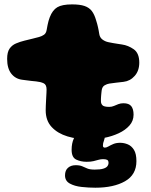

<svg xmlns="http://www.w3.org/2000/svg" viewBox="-20 -621 689 874"><path d="M385.5 13.5Q332.5 13.5 287.5 0Q242.5 -13.5 215.2 -42.8Q188 -72 188 -119Q188 -129 188.5 -139.5Q189 -150 189.5 -160.2Q190 -170.5 190.5 -180Q191 -189.5 191.5 -198.2Q192 -207 192 -214Q192 -236 178.2 -242.2Q164.5 -248.5 144 -250.5Q133.5 -251.5 123.8 -252.5Q114 -253.5 103.8 -255Q93.5 -256.5 80.5 -258Q50 -262 31.2 -286Q12.5 -310 12.5 -353Q12.5 -383.5 23.5 -399.5Q34.5 -415.5 52.8 -423.2Q71 -431 91.5 -436Q110.5 -440.5 127.5 -444.8Q144.5 -449 157.5 -452.5Q170.5 -456 180.2 -462.8Q190 -469.5 192.5 -485.5Q194.5 -497 196.5 -507Q198.5 -517 201 -526Q203.5 -535 206.5 -542.5Q219 -575 240.8 -588Q262.5 -601 308 -601Q343.5 -601 364.8 -593.8Q386 -586.5 398 -570.8Q410 -555 417.5 -528.5Q420.5 -519 422.5 -511.8Q424.5 -504.5 426 -497.5Q427.5 -490.5 429 -483Q430.5 -475.5 432 -465.5Q434.5 -450 446.5 -441Q458.5 -432 473.5 -429Q486 -426.5 495.2 -424.8Q504.5 -423 513.8 -421.8Q523 -420.5 535 -418.5Q563.5 -414.5 588.8 -396.8Q614 -379 614 -336Q614 -299 593.2 -275.5Q572.5 -252 542.5 -248.5Q525.5 -246.5 507.8 -244.5Q490 -242.5 477.5 -240.5Q467.5 -239 456.5 -232.8Q445.5 -226.5 443 -210.5Q442.5 -205.5 441.8 -200.5Q441 -195.5 440.8 -190.5Q440.5 -185.5 440 -180.5Q439.5 -175.5 439.5 -170.5Q439.5 -165.5 439.5 -160Q439.5 -149 446.5 -141.8Q453.5 -134.5 477.5 -134.5Q489 -134.5 498.8 -138.8Q508.5 -143 518.8 -147Q529 -151 542 -151Q567 -151 577.5 -137.8Q588 -124.5 588 -99Q588 -70.5 569.2 -49.5Q550.5 -28.5 520.5 -14.5Q490.5 -0.5 455 6.5Q419.5 13.5 385.5 13.5ZM414 233.5Q383.5 233.5 351.5 230Q319.5 226.5 297.8 214.5Q276 202.5 276 177.5Q276 154.5 289.5 142.8Q303 131 324.5 131Q343.5 131 354.5 136Q365.5 141 377.5 146Q389.5 151 411 151Q435.5 151 449.2 147Q463 143 468.5 136Q474 129 474 120.5Q474 110 468 106.8Q462 103.5 449 103.5Q438.5 103.5 428.2 106.5Q418 109.5 405.5 112.5Q393 115.5 374.5 115.5Q348 115.5 327 105.5Q306 95.5 306 61Q306 46 308.5 33.2Q311 20.5 315.8 10Q320.5 -0.5 326 -8Q335.5 -20.5 352.8 -32.2Q370 -44 405.5 -44Q430.5 -44 444 -32.2Q457.5 -20.5 457.5 -5.5Q457.5 9 453 19.8Q448.5 30.5 448.5 42Q448.5 51 457.5 51Q464.5 51 473.8 45.5Q483 40 496 34.5Q509 29 527 29Q544.5 29 561.5 36Q578.5 43 589.8 61Q601 79 601 112.5Q601 174.5 549.2 204Q497.5 233.5 414 233.5Z"/></svg>

Font: Gluten Black
Style: Regular
Weight: 900
Designer: Tyler Finck
Foundry: Etcetera Type Company
Version: Version 1.300